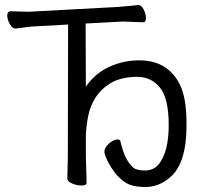

<svg xmlns="http://www.w3.org/2000/svg" viewBox="-20 -730 824 767"><path d="M433 -404Q362 -368 337 -286Q326 -246 323 -192V-106L326 0Q326 11 306.5 11Q287 11 268 3Q249 -5 249 -18L251 -107L252 -632L126 -625Q101 -624 77.5 -620.5Q54 -617 43 -616H42Q29 -616 19 -634Q9 -652 9 -668.5Q9 -685 22 -685L93 -683L447 -702Q470 -704 494 -706Q518 -708 530 -710H533Q545 -710 554 -692Q563 -674 563 -657.5Q563 -641 551 -641L471 -644L322 -636L323 -384Q361 -438 417.5 -463.5Q474 -489 536 -489Q598 -489 640.5 -460.5Q683 -432 704.5 -378.5Q726 -325 725 -227Q725 -78 660 -22Q615 17 561.5 17Q508 17 481 -1Q454 -19 436 -44Q418 -69 407.5 -91.5Q397 -114 397 -124.5Q397 -135 406 -146.5Q415 -158 427.5 -165.5Q440 -173 450 -173Q460 -173 462 -162Q478 -90 513 -60Q526 -49 560 -49Q594 -49 615 -75Q654 -125 654 -230Q654 -337 619 -380Q584 -423 528.5 -423Q473 -423 433 -404Z"/></svg>

Font: QiushuiShotai
Style: Regular
Weight: 600
Designer: Fontworks Inc.
Foundry: Fontworks Inc.
Version: Version 1.250